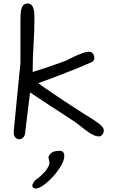

<svg xmlns="http://www.w3.org/2000/svg" viewBox="-20 -787 644 1099"><path d="M323 76Q334 76 341 83.5Q348 91 348 107Q348 129 330 160.5Q312 192 285 222Q258 252 230.5 272Q203 292 184 292Q165 292 165 274Q165 270 169 263Q172 258 175.5 252Q179 246 185 242Q201 232 215.5 217.5Q230 203 234 199Q242 191 248.5 180.5Q255 170 260 160Q263 154 263 146Q263 137 260.5 128.5Q258 120 258 113Q258 107 261 103Q274 83 292.5 79.5Q311 76 323 76ZM91 10Q77 10 68 0Q59 -10 59 -22V-41L97 -427V-668Q97 -685 98 -708Q99 -731 107.5 -749Q116 -767 139 -767Q162 -767 171 -740Q176 -725 176.5 -707.5Q177 -690 177 -673Q177 -607 172 -532.5Q167 -458 167 -375Q206 -387 245 -400Q284 -413 314.5 -424Q345 -435 358 -440Q370 -446 387.5 -455Q405 -464 424 -472Q443 -480 459.5 -485.5Q476 -491 488 -491Q502 -491 511 -481Q520 -471 520 -454Q520 -438 502 -430Q484 -422 469 -416Q461 -412 429 -399Q397 -386 354.5 -369.5Q312 -353 270 -337Q228 -321 199 -311Q202 -308 223.5 -293Q245 -278 278 -255.5Q311 -233 348 -208.5Q385 -184 420 -161.5Q455 -139 480 -123.5Q505 -108 513 -103Q524 -95 535 -87.5Q546 -80 556 -71Q574 -56 574 -42Q574 -25 565 -15.5Q556 -6 547 -6Q519 -6 482 -34Q463 -47 446 -61Q429 -75 415 -85Q406 -91 383.5 -106Q361 -121 330 -141Q299 -161 266 -182.5Q233 -204 203 -224Q173 -244 152 -258L123 -20Q120 -6 110.5 2Q101 10 91 10Z"/></svg>

Font: Fuzzy Bubbles
Style: Regular
Weight: 400
Designer: Robert E. Leuschke
Foundry: Robert E. Leuschke
Version: Version 1.010; ttfautohint (v1.8.3)